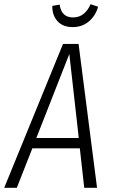

<svg xmlns="http://www.w3.org/2000/svg" viewBox="-40 -894 536 914"><path d="M361 0 340 -188H114L40 0H-20L260 -685H334L422 0ZM133 -237H335L290 -637ZM209 -866 244 -872Q252 -811 308 -811Q337 -811 358 -828Q379 -845 391 -874L427 -862Q415 -819 383 -792Q351 -765 306 -765Q259 -765 233.5 -793.5Q208 -822 209 -866Z"/></svg>

Font: Fira Sans Extra Condensed Light
Style: Italic
Weight: 300
Width: 3
Italic angle: -8°
Designer: Carrois Corporate & Edenspiekermann AG
Foundry: Carrois Corporate GbR & Edenspiekermann AG
Version: Version 4.203